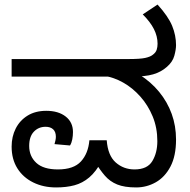

<svg xmlns="http://www.w3.org/2000/svg" viewBox="-20 -810 834 842"><path d="M226 12Q170 12 125.5 -10Q81 -32 56 -72Q31 -112 31 -167Q31 -211 49 -246.5Q67 -282 101 -303Q135 -324 183 -324Q236 -324 268 -299Q300 -274 300 -231Q300 -215 297 -199Q294 -183 287 -172L219 -178Q221 -184 223 -193.5Q225 -203 225 -210Q225 -232 213 -243Q201 -254 180 -254Q149 -254 128.5 -232.5Q108 -211 108 -170Q108 -125 139 -96Q170 -67 234 -67Q303 -67 335 -102Q367 -137 372 -195H448Q453 -128 487.5 -97.5Q522 -67 570 -67Q626 -67 648 -103.5Q670 -140 670 -191Q670 -250 649.5 -299.5Q629 -349 595 -387Q561 -425 520 -448Q479 -471 438 -477L591 -483Q642 -451 678 -407Q714 -363 733 -310.5Q752 -258 752 -198Q752 -126 727.5 -79.5Q703 -33 663 -10.5Q623 12 577 12Q526 12 494 -1Q462 -14 440 -39.5Q418 -65 396 -101L427 -105Q401 -57 371.5 -32Q342 -7 306.5 2.5Q271 12 226 12ZM31 -474V-551H541Q595 -551 617 -556Q639 -561 649 -569Q663 -579 667 -591.5Q671 -604 671 -618Q671 -651 655 -682.5Q639 -714 606 -747L671 -790Q718 -738 735 -696.5Q752 -655 752 -612Q752 -593 744.5 -565.5Q737 -538 711 -516Q686 -494 651.5 -484Q617 -474 559 -474Z"/></svg>

Font: hexkannada15
Style: Book
Weight: 400
Designer: Jelle Bosma - Monotype Design Team
Foundry: Monotype Imaging Inc.
Version: Version 2.003